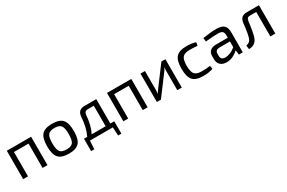

<svg xmlns="http://www.w3.org/2000/svg" viewBox="113 -1605 4263 2855"><g transform="rotate(-30 2244.0 -177.5)"><path d="M496 -487V0H412V-418H162V0H79V-487Z M861 -499Q986 -499 1038 -441Q1090 -383 1090 -243Q1090 -103 1038 -45Q986 13 861 13Q735 13 683 -45Q631 -103 631 -243Q631 -383 683 -441Q735 -499 861 -499ZM861 -427Q780 -427 750 -388Q720 -349 720 -243Q720 -137 750 -98Q780 -59 861 -59Q941 -59 971 -98Q1001 -137 1001 -243Q1001 -349 971 -388Q941 -427 861 -427Z M1682 -68V144H1626L1618 0H1225L1217 144H1162V-68H1218Q1279 -194 1291 -375Q1299 -487 1415 -487H1615V-68ZM1534 -68V-420H1429Q1373 -420 1368 -361Q1353 -178 1294 -68Z M2216 -487V0H2132V-418H1882V0H1799V-487Z M2802 0H2725V-323Q2725 -335 2726.5 -358.5Q2728 -382 2728 -388H2726Q2715 -361 2692 -331L2444 0H2374V-487H2451V-164Q2451 -135 2448 -99H2450Q2466 -132 2485 -155L2733 -487H2802Z M3169 -499Q3265 -499 3326 -476L3315 -421Q3249 -427 3183 -427Q3096 -427 3061.5 -388Q3027 -349 3027 -244Q3027 -138 3061 -99Q3095 -60 3183 -60Q3264 -60 3327 -70L3335 -13Q3264 12 3169 12Q3042 12 2990 -45.5Q2938 -103 2938 -244Q2938 -384 2990.5 -441.5Q3043 -499 3169 -499Z M3684 -499Q3769 -499 3809.5 -463.5Q3850 -428 3850 -343V0H3783L3773 -80Q3739 -45 3686 -18Q3633 9 3572 9Q3505 9 3466 -26.5Q3427 -62 3427 -127V-180Q3427 -237 3462.5 -268.5Q3498 -300 3562 -300H3765V-343Q3764 -389 3743 -408Q3722 -427 3666 -427Q3595 -427 3456 -414L3448 -477Q3584 -499 3684 -499ZM3589 -64Q3628 -63 3676 -82.5Q3724 -102 3765 -138V-236L3577 -235Q3513 -232 3513 -168V-137Q3513 -99 3531.5 -81.5Q3550 -64 3589 -64Z M4408 -487V0H4323V-420H4217Q4186 -420 4172.5 -406.5Q4159 -393 4154 -359Q4130 -165 4107 -103Q4070 4 3954 5L3945 -60Q3984 -69 4002 -84.5Q4020 -100 4031 -128Q4055 -189 4074 -373Q4081 -431 4111 -459Q4141 -487 4201 -487Z"/></g></svg>

Font: Exo 2
Style: Regular
Weight: 400
Designer: Natanael Gama
Version: Version 1.001;PS 001.001;hotconv 1.0.70;makeotf.lib2.5.58329